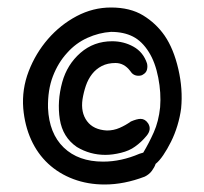

<svg xmlns="http://www.w3.org/2000/svg" viewBox="-20 -598 545 512"><path d="M395 -161Q392 -152 385 -142.5Q378 -133 366 -127Q311 -106 259 -106Q214 -106 175.5 -120.5Q137 -135 108.5 -161.5Q80 -188 63 -225.5Q46 -263 42 -309Q38 -360 56.5 -408Q75 -456 108 -494Q141 -532 184.5 -555Q228 -578 276 -578Q327 -578 361.5 -557Q396 -536 419 -503Q443 -468 455.5 -414Q468 -360 463 -309Q460 -286 453 -263Q446 -240 436 -220Q426 -200 415.5 -184.5Q405 -169 395 -161ZM407 -312Q410 -350 402 -391Q394 -432 377 -459Q359 -488 334.5 -500.5Q310 -513 276 -513Q244 -511 213 -497Q182 -483 159 -457Q135 -431 121 -394.5Q107 -358 108 -310Q111 -242 150 -204.5Q189 -167 255 -167Q303 -167 352 -188Q358 -190 362 -191Q377 -216 390 -245Q403 -274 407 -312ZM361 -399Q357 -396 349 -396Q335 -396 327 -409Q311 -430 288 -430Q267 -430 251.5 -422Q236 -414 225.5 -400.5Q215 -387 209 -369.5Q203 -352 200 -333Q195 -298 212 -275Q229 -252 265 -250Q283 -250 299 -257Q315 -264 329 -274Q345 -281 355 -281Q367 -281 375 -269Q385 -253 371 -236Q357 -219 340 -207Q325 -196 302.5 -190.5Q280 -185 261 -185Q220 -185 185 -206Q147 -232 139.5 -280Q132 -328 146 -379Q159 -426 194.5 -457Q230 -488 279 -488Q310 -488 336 -473.5Q362 -459 372 -429Q374 -421 372 -412.5Q370 -404 361 -399Z"/></svg>

Font: Nanum Pen
Style: Regular
Weight: 400
Designer: Doo-yul Kwak; Hyunghwan Choi; Nicolas Noh;
Foundry: NHN Corporation
Version: Version 1.10